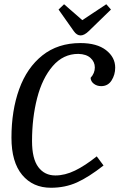

<svg xmlns="http://www.w3.org/2000/svg" viewBox="-20 -878 563 905"><path d="M34 -229Q34 -357 70.5 -458Q107 -559 180 -617Q253 -675 359 -675Q437 -675 480 -641.5Q523 -608 523 -559Q523 -526 506 -499Q489 -472 457 -472Q437 -472 422.5 -483Q408 -494 407 -511Q427 -533 427 -560Q427 -586 407 -604.5Q387 -623 349 -624Q278 -624 228.5 -566.5Q179 -509 155 -415.5Q131 -322 131 -213Q131 -130 160.5 -90.5Q190 -51 241 -51Q286 -51 333.5 -74Q381 -97 436 -141L468 -98Q398 -43 342.5 -18Q287 7 220 7Q135 7 84.5 -53.5Q34 -114 34 -229ZM328 -731 256 -833 282 -858 368 -783 481 -858 503 -833 398 -731Q377 -711 360 -711Q342 -711 328 -731Z"/></svg>

Font: Caladea
Style: Italic
Weight: 400
Italic angle: -9°
Designer: Carolina Giovagnoli and Andres Torresi
Foundry: Carolina Giovagnoli & Andres Torresi
Version: Version 1.001